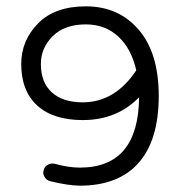

<svg xmlns="http://www.w3.org/2000/svg" viewBox="-20 -572 577 606"><path d="M232 14Q197 14 139 0Q128 -2 121 -13Q114 -24 118 -35Q120 -46 131 -52Q142 -58 153 -55Q196 -43 232 -43Q417 -43 419 -265Q349 -193 241 -193Q148 -193 97.5 -239Q47 -285 47 -370Q47 -444 100 -498Q153 -552 251 -552Q354 -552 417.5 -478.5Q481 -405 481 -269Q481 -130 417.5 -58Q354 14 232 14ZM241 -249Q343 -249 410 -350Q395 -418 353.5 -456.5Q312 -495 251 -495Q184 -495 146.5 -458Q109 -421 109 -370Q109 -312 143.5 -280.5Q178 -249 241 -249Z"/></svg>

Font: Hoogli Medium
Style: Regular
Weight: 500
Designer: Anand Singh Naorem
Foundry: Brand New Type
Version: Version 1.00 b007